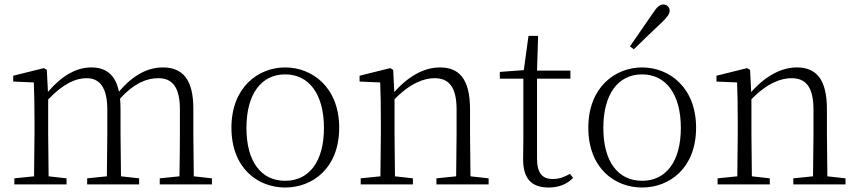

<svg xmlns="http://www.w3.org/2000/svg" viewBox="-20 -823 3830 857"><path d="M779 0H926V-27L845 -36L843 -226V-338C843 -471 793 -522 707 -522C639 -522 574 -488 511 -414C495 -491 452 -522 387 -522C321 -522 257 -486 194 -413L189 -511L176 -519L39 -485V-459L131 -455C133 -405 134 -350 134 -282V-226L132 -36L44 -27V0H277V-27L197 -36L195 -226V-379C265 -452 319 -474 367 -474C422 -474 459 -436 459 -334V-226L457 -36L369 -27V0H601V-27L520 -36L518 -226V-335C518 -353 517 -369 516 -383C582 -455 639 -474 686 -474C746 -474 783 -439 783 -334V-226C783 -171 782 -90 781 -36L693 -27V0Z M1253 14C1375 14 1494 -72 1494 -253C1494 -433 1374 -522 1253 -522C1132 -522 1013 -433 1013 -253C1013 -72 1131 14 1253 14ZM1253 -16C1146 -16 1080 -101 1080 -252C1080 -403 1146 -491 1253 -491C1359 -491 1426 -403 1426 -252C1426 -101 1359 -16 1253 -16Z M2015 0H2161V-27L2080 -36L2078 -226V-335C2078 -471 2029 -522 1944 -522C1879 -522 1808 -489 1740 -412L1735 -511L1722 -519L1585 -485V-459L1677 -455C1679 -405 1680 -350 1680 -281V-226L1678 -36L1590 -27V0H1823V-27L1743 -36L1741 -226V-380C1813 -454 1875 -474 1920 -474C1981 -474 2018 -438 2018 -334V-226L2016 -36L1928 -27V0Z M2429 14C2475 14 2511 -1 2538 -29L2524 -47C2497 -32 2477 -24 2446 -24C2401 -24 2377 -51 2377 -115V-472H2526V-508H2377L2382 -663H2339L2318 -510L2211 -502V-472H2316V-196C2316 -161 2315 -142 2315 -112C2315 -28 2350 14 2429 14Z M2846 14C2968 14 3087 -72 3087 -253C3087 -433 2967 -522 2846 -522C2725 -522 2606 -433 2606 -253C2606 -72 2724 14 2846 14ZM2846 -16C2739 -16 2673 -101 2673 -252C2673 -403 2739 -491 2846 -491C2952 -491 3019 -403 3019 -252C3019 -101 2952 -16 2846 -16ZM2792 -616 2809 -603C2853 -645 2895 -687 2933 -722C2959 -747 2969 -761 2969 -775C2969 -793 2955 -803 2941 -803C2925 -803 2913 -793 2894 -764C2863 -718 2827 -668 2792 -616Z M3608 0H3754V-27L3673 -36L3671 -226V-335C3671 -471 3622 -522 3537 -522C3472 -522 3401 -489 3333 -412L3328 -511L3315 -519L3178 -485V-459L3270 -455C3272 -405 3273 -350 3273 -281V-226L3271 -36L3183 -27V0H3416V-27L3336 -36L3334 -226V-380C3406 -454 3468 -474 3513 -474C3574 -474 3611 -438 3611 -334V-226L3609 -36L3521 -27V0Z"/></svg>

Font: Noto Serif CJK HK ExtraLight
Style: Regular
Weight: 200
Designer: Ryoko NISHIZUKA 西塚涼子 (kana & ideographs); Frank Grießhammer (Latin, Greek & Cyrillic); Wenlong ZHANG 张文龙 (bopomofo); San
Foundry: Adobe
Version: Version 2.001;hotconv 1.1.0;makeotfexe 2.6.0